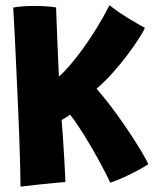

<svg xmlns="http://www.w3.org/2000/svg" viewBox="-20 -676 591 712"><path d="M56 16Q56 -12.5 54.8 -59.8Q53.5 -107 51.5 -166Q49.5 -225 46.5 -290Q43.5 -355 40.5 -419.8Q37.5 -484.5 34.8 -543.2Q32 -602 29 -648Q46.5 -651.5 69 -652.8Q91.5 -654 111.5 -654Q135 -654 155.8 -652.2Q176.5 -650.5 188 -648.5Q188.5 -635.5 189.5 -606.8Q190.5 -578 192 -540.5Q193.5 -503 195.2 -464Q197 -425 198.5 -392Q218 -409 241.2 -436.2Q264.5 -463.5 289.8 -498.5Q315 -533.5 339.5 -573.5Q364 -613.5 386 -656.5Q425 -626.5 463.2 -603.8Q501.5 -581 517.5 -572.5Q511.5 -558.5 494 -531.5Q476.5 -504.5 451.8 -471.5Q427 -438.5 397.5 -405.5Q368 -372.5 338 -347Q362.5 -319 388 -285.8Q413.5 -252.5 436.8 -218.8Q460 -185 479.5 -154.5Q499 -124 512.2 -101Q525.5 -78 530 -67Q517.5 -58.5 492.5 -45Q467.5 -31.5 439.2 -18.5Q411 -5.5 388.5 1.5Q383.5 -11 371.5 -34.2Q359.5 -57.5 343.5 -86.8Q327.5 -116 309.2 -146.5Q291 -177 273 -204.5Q255 -232 239.5 -251Q231.5 -244.5 223.5 -239.8Q215.5 -235 208.5 -231Q211 -200.5 213.5 -163.8Q216 -127 218 -92.5Q220 -58 221.2 -33Q222.5 -8 222.5 -1Q213.5 -0.5 186.5 2Q159.5 4.5 124.8 8.2Q90 12 56 16Z"/></svg>

Font: Grandstander Thin
Style: Bold
Weight: 700
Version: Version 1.200